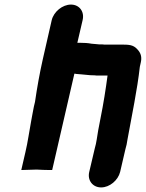

<svg xmlns="http://www.w3.org/2000/svg" viewBox="-20 -765 637 839"><path d="M290 -745C253 -745 215 -714 206 -677L167 -506C153 -444 142 -382 133 -320L128 -299C124 -276 119 -254 116 -235C107 -188 102 -146 91 -100L73 -22L140 -24C157 -23 183 -22 199 -22C209 -22 208 -22 208 -22L305 -443C308 -443 310 -443 312 -442L336 -440C353 -439 369 -436 385 -436C391 -436 396 -436 401 -435H450C442 -375 432 -311 419 -247L409 -195C404 -167 402 -143 394 -116L370 -14C361 23 385 54 422 54C459 54 496 23 505 -14L528 -113C532 -126 535 -140 537 -155C556 -261 580 -373 591 -473L595 -491C600 -512 597 -529 585 -544C568 -565 554 -570 520 -570H437C431 -571 425 -571 419 -571C414 -571 409 -571 403 -572L380 -574C365 -577 347 -578 330 -578H318L341 -677C350 -714 327 -745 290 -745Z"/></svg>

Font: Electronic
Style: UltThkIt
Weight: 900
Version: Version 1.011